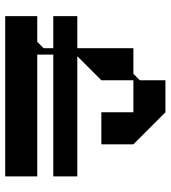

<svg xmlns="http://www.w3.org/2000/svg" viewBox="20 -660 640 719"><g transform="rotate(90 339.5 -300.0)"><path d="M184 -180H640V-270H190L280 -360V-480H400V-360H520V-480L400 -600H280V-504L256 -480H160V-270H40V-180H160V-144L136 -120H40V0H640V-120H184Z"/></g></svg>

Font: KUBO
Style: Regular
Weight: 400
Version: Version 001.000